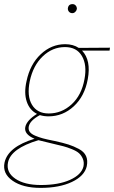

<svg xmlns="http://www.w3.org/2000/svg" viewBox="-72 -625 555 934"><path d="M280 -561Q270 -561 264 -567.5Q258 -574 258 -583Q260 -605 281 -605Q290 -605 296 -598.5Q302 -592 302 -582Q301 -574 294.5 -567.5Q288 -561 280 -561ZM463 -393 461 -379H327Q372 -332 355 -240Q340 -157 287 -108Q234 -59 164 -59Q142 -59 122 -65Q74 -39 68 -10Q65 5 72.5 16Q80 27 99 35Q118 43 136.5 48Q155 53 185 59Q192 60 195 61Q236 70 261 78Q286 86 311.5 99.5Q337 113 346.5 134Q356 155 350 184Q339 231 278 260Q217 289 125 289Q39 289 -11 254Q-61 219 -50 166Q-33 89 96 50Q44 28 51 -7Q58 -40 108 -71Q72 -89 58 -131Q44 -173 57 -230Q74 -312 126 -361Q178 -410 245 -410Q284 -410 311 -392ZM339 -240Q352 -309 326.5 -352.5Q301 -396 244 -396Q183 -396 136 -351Q89 -306 73 -231Q58 -158 83.5 -115.5Q109 -73 165 -73Q228 -73 276.5 -117.5Q325 -162 339 -240ZM334 185Q338 164 331 147.5Q324 131 312.5 120.5Q301 110 277.5 100.5Q254 91 236.5 86.5Q219 82 189 75Q126 60 115 57Q-19 97 -33 165Q-43 213 2 244Q47 275 127 275Q213 275 268.5 250Q324 225 334 185Z"/></svg>

Font: EauTestText Thin
Style: Italic
Weight: 250
Italic angle: -12°
Designer: Christian Thalmann (Catharsis Fonts)
Version: Version 0.001;PS 000.001;hotconv 1.0.88;makeotf.lib2.5.64775